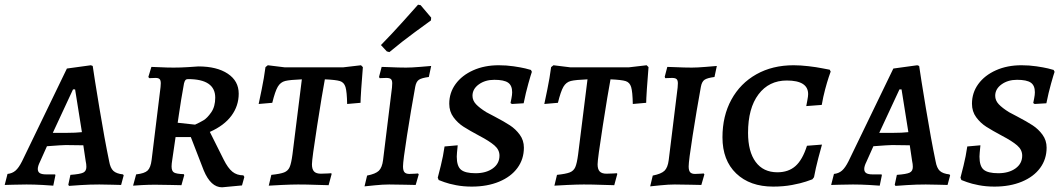

<svg xmlns="http://www.w3.org/2000/svg" viewBox="-42 -786 4530 818"><path d="M482 -43 485 -39 474 2Q464 2 436.5 1Q409 0 381 0Q341 0 302 2.5Q263 5 252 6L249 1L258 -41Q299 -44 312.5 -50.5Q326 -57 326 -75Q326 -87 323 -100L313 -167L238 -168Q223 -168 158 -163L128 -96Q119 -78 119 -66Q119 -54 127.5 -48.5Q136 -43 155 -43H193L194 -39L185 5Q175 4 139.5 2Q104 0 71 0Q39 0 13 1Q-13 2 -22 2L-10 -45Q10 -47 24 -59Q38 -71 52 -99L243 -494L345 -508L353 -505Q359 -462 381.5 -326Q404 -190 423 -99Q428 -70 441 -58Q454 -46 482 -43ZM243 -220Q280 -220 307 -223L278 -405H269L183 -220Z M692 -106Q689 -88 689 -77Q689 -57 699.5 -51Q710 -45 741 -44L743 -40L731 3Q718 3 684 2Q650 1 619 1Q592 1 563 2.5Q534 4 525 5L538 -43Q574 -47 587 -59.5Q600 -72 604 -105L642 -415Q643 -421 643 -431Q643 -444 638 -449Q633 -454 621 -454L594 -453L590 -458L603 -501Q613 -501 641.5 -499.5Q670 -498 698 -498Q727 -498 759 -500Q791 -502 803 -503Q882 -503 928.5 -472Q975 -441 975 -387Q975 -335 944 -293Q913 -251 852 -224L911 -106Q929 -70 948 -54.5Q967 -39 995 -39L999 -32L989 4L904 12Q856 12 826 -60L771 -202H706ZM875 -370Q875 -449 759 -449Q752 -449 748.5 -445.5Q745 -442 742 -431Q729 -360 720 -297L715 -263L789 -255Q809 -264 825 -273.5Q841 -283 858 -307.5Q875 -332 875 -370Z M1118 -348 1060 -343Q1063 -357 1073 -405.5Q1083 -454 1089 -500L1099 -508L1172 -499H1419L1496 -508L1504 -500Q1500 -454 1497 -407.5Q1494 -361 1494 -348L1437 -343Q1436 -395 1430 -415Q1424 -435 1406.5 -440.5Q1389 -446 1342 -448Q1331 -390 1309 -249Q1287 -108 1287 -86Q1287 -65 1296 -55.5Q1305 -46 1325 -46Q1343 -46 1354.5 -47Q1366 -48 1369 -48L1371 -45L1358 3Q1343 3 1304.5 1.5Q1266 0 1228 0Q1201 0 1158.5 2Q1116 4 1103 5L1114 -41Q1152 -45 1168.5 -51.5Q1185 -58 1192 -74Q1199 -90 1204 -128L1244 -448Q1193 -446 1173 -441Q1153 -436 1141.5 -416.5Q1130 -397 1118 -348Z M1675 -77Q1675 -59 1681.5 -52Q1688 -45 1702 -45Q1716 -45 1726 -46Q1736 -47 1739 -47L1742 -43L1729 2Q1717 2 1683 1Q1649 0 1616 0Q1589 0 1555 3.5Q1521 7 1511 8L1522 -38Q1558 -45 1572 -58.5Q1586 -72 1590 -104L1628 -413Q1629 -420 1629 -431Q1629 -444 1623.5 -449Q1618 -454 1604 -454L1575 -453Q1573 -457 1573 -459L1584 -501Q1600 -501 1614 -500Q1658 -498 1688 -498Q1711 -498 1747 -501Q1783 -504 1795 -505L1785 -458Q1754 -454 1742.5 -446Q1731 -438 1727 -416Q1709 -317 1692 -208.5Q1675 -100 1675 -77ZM1617 -564 1606 -567 1581 -594Q1629 -643 1677 -696.5Q1725 -750 1739 -766L1750 -764L1795 -711L1794 -699Q1779 -688 1725.5 -649Q1672 -610 1617 -564Z M1827 -19 1823 -29Q1826 -40 1836 -80Q1846 -120 1852 -162L1908 -167Q1904 -129 1904 -119Q1904 -78 1922 -63Q1940 -48 1984 -48Q2029 -48 2057.5 -68.5Q2086 -89 2086 -123Q2086 -148 2064.5 -166.5Q2043 -185 2001 -207Q1958 -230 1933 -246Q1908 -262 1890 -286.5Q1872 -311 1872 -344Q1872 -391 1899 -428Q1926 -465 1974 -486.5Q2022 -508 2083 -508Q2116 -508 2146.5 -503.5Q2177 -499 2196 -494.5Q2215 -490 2220 -488L2224 -480Q2220 -469 2209 -430Q2198 -391 2189 -346L2139 -343L2133 -347Q2134 -352 2137 -367Q2140 -382 2140 -393Q2140 -422 2122.5 -434Q2105 -446 2064 -446Q2025 -446 1998 -426.5Q1971 -407 1971 -378Q1971 -358 1986 -342Q2001 -326 2030 -308Q2058 -293 2066 -289Q2106 -268 2130.5 -252Q2155 -236 2172.5 -212Q2190 -188 2190 -157Q2190 -108 2162.5 -70.5Q2135 -33 2084.5 -12Q2034 9 1968 9Q1932 9 1901 3Q1870 -3 1851 -10Q1832 -17 1827 -19Z M2335 -348 2277 -343Q2280 -357 2290 -405.5Q2300 -454 2306 -500L2316 -508L2389 -499H2636L2713 -508L2721 -500Q2717 -454 2714 -407.5Q2711 -361 2711 -348L2654 -343Q2653 -395 2647 -415Q2641 -435 2623.5 -440.5Q2606 -446 2559 -448Q2548 -390 2526 -249Q2504 -108 2504 -86Q2504 -65 2513 -55.5Q2522 -46 2542 -46Q2560 -46 2571.5 -47Q2583 -48 2586 -48L2588 -45L2575 3Q2560 3 2521.5 1.5Q2483 0 2445 0Q2418 0 2375.5 2Q2333 4 2320 5L2331 -41Q2369 -45 2385.5 -51.5Q2402 -58 2409 -74Q2416 -90 2421 -128L2461 -448Q2410 -446 2390 -441Q2370 -436 2358.5 -416.5Q2347 -397 2335 -348Z M2892 -77Q2892 -59 2898.5 -52Q2905 -45 2919 -45Q2933 -45 2943 -46Q2953 -47 2956 -47L2959 -43L2946 2Q2934 2 2900 1Q2866 0 2833 0Q2806 0 2772 3.5Q2738 7 2728 8L2739 -38Q2775 -45 2789 -58.5Q2803 -72 2807 -104L2845 -413Q2846 -420 2846 -431Q2846 -444 2840.5 -449Q2835 -454 2821 -454L2792 -453Q2790 -457 2790 -459L2801 -501Q2817 -501 2831 -500Q2875 -498 2905 -498Q2928 -498 2964 -501Q3000 -504 3012 -505L3002 -458Q2971 -454 2959.5 -446Q2948 -438 2944 -416Q2926 -317 2909 -208.5Q2892 -100 2892 -77Z M3036 -201Q3036 -292 3074 -361.5Q3112 -431 3180.5 -469.5Q3249 -508 3339 -508Q3368 -508 3402.5 -504Q3437 -500 3461.5 -495Q3486 -490 3493 -489L3497 -481Q3495 -476 3488.5 -456.5Q3482 -437 3473.5 -405.5Q3465 -374 3459 -339L3393 -334Q3394 -340 3397.5 -358Q3401 -376 3401 -385Q3401 -443 3310 -443Q3234 -443 3189.5 -384Q3145 -325 3145 -220Q3145 -140 3177.5 -96Q3210 -52 3270 -52Q3317 -52 3347 -78.5Q3377 -105 3396 -165L3460 -170Q3456 -157 3444.5 -113Q3433 -69 3426 -31L3419 -22Q3414 -20 3392 -12.5Q3370 -5 3333 2Q3296 9 3252 9Q3153 9 3094.5 -47Q3036 -103 3036 -201Z M4003 -43 4006 -39 3995 2Q3985 2 3957.5 1Q3930 0 3902 0Q3862 0 3823 2.5Q3784 5 3773 6L3770 1L3779 -41Q3820 -44 3833.5 -50.5Q3847 -57 3847 -75Q3847 -87 3844 -100L3834 -167L3759 -168Q3744 -168 3679 -163L3649 -96Q3640 -78 3640 -66Q3640 -54 3648.5 -48.5Q3657 -43 3676 -43H3714L3715 -39L3706 5Q3696 4 3660.5 2Q3625 0 3592 0Q3560 0 3534 1Q3508 2 3499 2L3511 -45Q3531 -47 3545 -59Q3559 -71 3573 -99L3764 -494L3866 -508L3874 -505Q3880 -462 3902.5 -326Q3925 -190 3944 -99Q3949 -70 3962 -58Q3975 -46 4003 -43ZM3764 -220Q3801 -220 3828 -223L3799 -405H3790L3704 -220Z M4054 -19 4050 -29Q4053 -40 4063 -80Q4073 -120 4079 -162L4135 -167Q4131 -129 4131 -119Q4131 -78 4149 -63Q4167 -48 4211 -48Q4256 -48 4284.5 -68.5Q4313 -89 4313 -123Q4313 -148 4291.5 -166.5Q4270 -185 4228 -207Q4185 -230 4160 -246Q4135 -262 4117 -286.5Q4099 -311 4099 -344Q4099 -391 4126 -428Q4153 -465 4201 -486.5Q4249 -508 4310 -508Q4343 -508 4373.5 -503.5Q4404 -499 4423 -494.5Q4442 -490 4447 -488L4451 -480Q4447 -469 4436 -430Q4425 -391 4416 -346L4366 -343L4360 -347Q4361 -352 4364 -367Q4367 -382 4367 -393Q4367 -422 4349.5 -434Q4332 -446 4291 -446Q4252 -446 4225 -426.5Q4198 -407 4198 -378Q4198 -358 4213 -342Q4228 -326 4257 -308Q4285 -293 4293 -289Q4333 -268 4357.5 -252Q4382 -236 4399.5 -212Q4417 -188 4417 -157Q4417 -108 4389.5 -70.5Q4362 -33 4311.5 -12Q4261 9 4195 9Q4159 9 4128 3Q4097 -3 4078 -10Q4059 -17 4054 -19Z"/></svg>

Font: Alegreya SC Medium
Style: Italic
Weight: 500
Italic angle: -7°
Designer: Juan Pablo del Peral
Foundry: Huerta Tipografica
Version: Version 2.007; ttfautohint (v1.6)